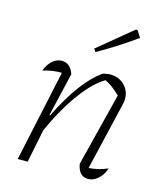

<svg xmlns="http://www.w3.org/2000/svg" viewBox="-108 -791 744 876"><g transform="rotate(15 264.0 -352.5)"><path d="M57 0 150 -432Q107 -433 61 -419Q71 -448 91.5 -466.5Q112 -485 136 -485Q177 -485 193 -437L145 -231L148 -230Q238 -413 332 -477Q343 -479 350.5 -480.5Q358 -482 365 -482Q406 -482 432.5 -456Q459 -430 459 -393Q459 -387 458.5 -382Q458 -377 457 -371L380 -44Q406 -46 427.5 -51.5Q449 -57 469 -66Q459 -34 436.5 -14.5Q414 5 390 5Q346 5 336 -52L423 -398Q402 -418 386.5 -429.5Q371 -441 351 -451Q299 -421 242.5 -344.5Q186 -268 136 -158L104 0ZM273 -563 264 -577 425 -710H433L453 -678Q410 -647 365.5 -618.5Q321 -590 273 -563Z"/></g></svg>

Font: Piazzolla ExtraLight
Style: Italic
Weight: 200
Italic angle: -11.3°
Designer: Juan Pablo del Peral
Foundry: Huerta Tipografica
Version: Version 1.330